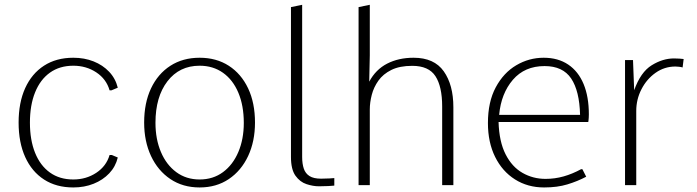

<svg xmlns="http://www.w3.org/2000/svg" viewBox="-20 -782 2946 811"><path d="M289.6 9.8Q217.8 9.8 166 -23.7Q114.3 -57.1 86.4 -118.7Q58.6 -180.2 58.6 -264.2Q58.6 -348.6 86.4 -409.9Q114.3 -471.2 166 -504.6Q217.8 -538.1 289.6 -538.1Q336.4 -538.1 375.2 -522.7Q414.1 -507.3 440.9 -479Q467.8 -450.7 477.5 -411.6L450.7 -400.4H442.9Q429.2 -448.2 386.7 -476.3Q344.2 -504.4 289.6 -504.4Q231.9 -504.4 190.9 -475.1Q149.9 -445.8 128.2 -391.8Q106.4 -337.9 106.4 -264.2Q106.4 -190.4 128.2 -136.5Q149.9 -82.5 190.9 -53.2Q231.9 -23.9 289.6 -23.9Q343.8 -23.9 386.5 -52Q429.2 -80.1 442.9 -127.4H452.1L477.5 -116.7Q468.3 -78.1 441.4 -49.8Q414.6 -21.5 375.5 -5.9Q336.4 9.8 289.6 9.8Z M823.2 9.8Q752.4 9.8 699.7 -25.6Q647 -61 617.9 -123Q588.9 -185.1 588.9 -264.2Q588.9 -347.2 617.9 -408.7Q647 -470.2 699.7 -504.2Q752.4 -538.1 823.2 -538.1Q894 -538.1 946.5 -504.2Q999 -470.2 1028.1 -408.7Q1057.1 -347.2 1057.1 -264.2Q1057.1 -185.1 1028.1 -123Q999 -61 946.5 -25.6Q894 9.8 823.2 9.8ZM823.2 -23.9Q879.9 -23.9 921.9 -54.9Q963.9 -85.9 986.8 -140.1Q1009.8 -194.3 1009.8 -262.7Q1009.8 -335.9 986.8 -390.4Q963.9 -444.8 921.9 -474.6Q879.9 -504.4 823.2 -504.4Q737.8 -504.4 687.3 -438.7Q636.7 -373 636.7 -263.2Q636.7 -194.3 659.7 -140.1Q682.6 -85.9 724.6 -54.9Q766.6 -23.9 823.2 -23.9Z M1327.6 4.9Q1302.2 4.9 1274.7 -4.2Q1247.1 -13.2 1228 -39.8Q1209 -66.4 1209 -119.1V-752L1256.3 -761.7V-119.1Q1256.3 -90.3 1263.2 -69.8Q1270 -49.3 1287.4 -38.3Q1304.7 -27.3 1336.4 -27.3Q1355 -27.3 1371.6 -28.3Q1388.2 -29.3 1392.1 -29.8V2Q1383.8 2.9 1366.5 3.9Q1349.1 4.9 1327.6 4.9Z M1494.6 0V-752L1542 -761.7V-548.3L1539.6 -437Q1566.9 -488.3 1615.2 -513.2Q1663.6 -538.1 1727.1 -538.1Q1814 -538.1 1854.5 -480.7Q1895 -423.3 1895 -329.1V0H1847.7V-332Q1847.7 -416.5 1819.3 -460.2Q1791 -503.9 1721.2 -503.9Q1668 -503.9 1633.1 -486.6Q1598.1 -469.2 1578.4 -441.4Q1558.6 -413.6 1550.3 -381.3Q1542 -349.1 1542 -319.8V0Z M2278.3 9.8Q2209 9.8 2155.3 -24.2Q2101.6 -58.1 2071.3 -119.4Q2041 -180.7 2041 -262.2Q2041 -351.6 2074 -413.1Q2106.9 -474.6 2160.6 -506.3Q2214.4 -538.1 2276.4 -538.1Q2337.4 -538.1 2380.1 -509.3Q2422.9 -480.5 2445.1 -427Q2467.3 -373.5 2467.3 -298.8Q2467.3 -291 2466.8 -284.4Q2466.3 -277.8 2465.8 -273.2Q2465.3 -268.6 2464.8 -266.6H2085.9Q2088.4 -183.6 2115.5 -130.4Q2142.6 -77.1 2187 -51.8Q2231.4 -26.4 2284.2 -26.4Q2323.7 -26.4 2360.8 -36.9Q2397.9 -47.4 2434.6 -67.4H2439.9L2456.1 -35.6Q2419.4 -16.1 2376.7 -3.2Q2334 9.8 2278.3 9.8ZM2088.4 -296.9H2430.2Q2427.7 -397.9 2392.6 -450.4Q2357.4 -502.9 2280.3 -502.9Q2196.3 -502.9 2146.5 -445.1Q2096.7 -387.2 2088.4 -296.9Z M2620.1 0V-528.3H2653.8L2658.7 -400.9Q2686 -477.5 2732.7 -506.3Q2779.3 -535.2 2826.7 -535.2Q2839.4 -535.2 2849.9 -534.4Q2860.4 -533.7 2867.7 -532.7L2863.3 -497.1Q2856.9 -499 2848.1 -500Q2839.4 -501 2833 -501Q2786.6 -501 2749 -474.4Q2711.4 -447.8 2689.5 -405Q2667.5 -362.3 2667.5 -313.5V0Z"/></svg>

Font: Comme Thin
Style: Regular
Weight: 250
Version: Version 1.000;gftools[0.9.27]